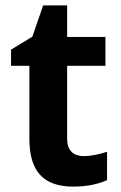

<svg xmlns="http://www.w3.org/2000/svg" viewBox="-20 -682 447 712"><path d="M252 10C302 10 344 1 377 -14V-119C344 -109 316 -103 291 -103C253 -103 229 -123 229 -167V-438H371V-545H229V-662H140L100 -546L21 -498V-438H89V-167C89 -49 139 10 252 10Z"/></svg>

Font: Kathrein 75 Bold
Style: Regular
Weight: 700
Designer: Lazydogs Typefoundry, based on Open Sans by Ascender Corporation
Foundry: Lazydogs Typefoundry
Version: Version 1.003;PS 001.003;hotconv 1.0.88;makeotf.lib2.5.64775